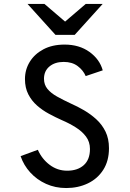

<svg xmlns="http://www.w3.org/2000/svg" viewBox="-20 -937 656 969"><path d="M314 12Q259 12 212.5 -9Q166 -30 132.8 -66.5Q99.5 -103 84 -149L171 -181Q191.5 -134.5 230.8 -105Q270 -75.5 319 -75.5Q371.5 -75.5 402.8 -103.5Q434 -131.5 434 -185Q434 -221 414.2 -247.5Q394.5 -274 362.2 -294.2Q330 -314.5 292.5 -330.5Q260 -345 227 -362.8Q194 -380.5 166.8 -404.5Q139.5 -428.5 122.8 -461.2Q106 -494 106 -538Q106 -585.5 130.2 -625Q154.5 -664.5 199.2 -688.2Q244 -712 306 -712Q380 -712 431.5 -675Q483 -638 498.5 -582L412.5 -553Q400 -582.5 372 -603.5Q344 -624.5 301.5 -624.5Q257 -624.5 229.5 -601.5Q202 -578.5 202 -539.5Q202 -509.5 219.5 -488.2Q237 -467 267.8 -449.8Q298.5 -432.5 337.5 -414.5Q370.5 -400 404 -380.5Q437.5 -361 466.2 -334.8Q495 -308.5 512.5 -272.8Q530 -237 530 -189Q530 -125 501.2 -80Q472.5 -35 423.5 -11.5Q374.5 12 314 12ZM260 -761 119 -917H204.5L308.5 -828L412.5 -917H498L357 -761Z"/></svg>

Font: Overpass Mono Medium
Style: Regular
Weight: 500
Monospace: yes
Designer: Delve Withrington, Dave Bailey
Foundry: Delve Fonts LLC
Version: Version 4.000